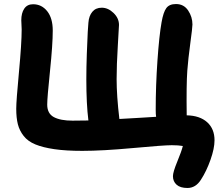

<svg xmlns="http://www.w3.org/2000/svg" viewBox="-20 -747 1078 947"><path d="M904.8 180.2Q869.1 180.2 851.1 164.1Q833 147.9 833 122.1Q833 102.1 854.2 50.5Q875.5 -1 881.8 -26.9Q860.4 -30.8 827.1 -30.8Q787.1 -30.8 636.2 -16.8Q485.4 -2.9 386.2 -2.9Q305.2 -2.9 248.3 -11.2Q191.4 -19.5 154.5 -34.7Q117.7 -49.8 96.9 -76.2Q76.2 -102.5 68.1 -134Q60.1 -165.5 60.1 -210.9Q60.1 -249 73.5 -391.6Q86.9 -534.2 86.9 -602.1Q86.9 -608.9 85.9 -625.7Q85 -642.6 85 -647Q85 -682.6 99.6 -704.3Q114.3 -726.1 143.1 -726.1Q185.5 -726.1 212.9 -691.7Q240.2 -657.2 240.2 -596.2Q240.2 -528.3 226.6 -396.5Q212.9 -264.6 212.9 -231Q212.9 -187 245.6 -169.4Q278.3 -151.9 337.9 -151.9Q390.1 -151.9 416 -152.8Q405.8 -233.9 405.8 -356Q405.8 -413.1 408.2 -481.4Q410.6 -549.8 412.8 -589.6Q415 -629.4 416 -634.8Q418.5 -668.5 435.3 -688.7Q452.1 -709 481.9 -709Q513.2 -709 540 -683.1Q566.9 -657.2 566.9 -624Q566.9 -613.3 561 -519.8Q555.2 -426.3 555.2 -356.9Q555.2 -274.9 568.8 -160.2Q604.5 -161.6 666.5 -165.8Q728.5 -169.9 750 -170.9Q748 -182.1 748 -206.1Q748 -325.2 756.6 -448.2Q765.1 -571.3 776.9 -637.2Q785.6 -687 800.3 -707Q814.9 -727.1 848.1 -727.1Q886.7 -727.1 908 -695.3Q929.2 -663.6 929.2 -626Q929.2 -611.3 918.7 -533.9Q908.2 -456.5 903.8 -397.9Q898.9 -330.6 900.9 -178.2Q965.8 -176.8 1002 -144Q1038.1 -111.3 1038.1 -55.2Q1038.1 -15.1 1018.3 41Q998.5 97.2 971.2 139.2Q945.3 180.2 904.8 180.2Z"/></svg>

Font: Shantell Sans Bouncy
Style: Bold
Weight: 700
Designer: Stephen Nixon, Anya Danilova, Shantell Martin
Foundry: Arrow Type
Version: Version 1.006;[9816181b4]